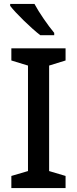

<svg xmlns="http://www.w3.org/2000/svg" viewBox="-20 -961 394 981"><path d="M156 -941H32V-931C60 -894 139 -817 186 -781H257V-793C226 -830 180 -896 156 -941ZM315 0V-62L231 -87V-626L315 -652V-714H38V-652L123 -626V-87L38 -62V0Z"/></svg>

Font: Noto Sans Bengali UI Medium
Style: Regular
Weight: 500
Designer: Jelle Bosma - Monotype Design Team
Foundry: Monotype Imaging Inc.
Version: Version 2.003